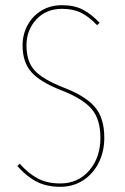

<svg xmlns="http://www.w3.org/2000/svg" viewBox="-20 -711 481 740"><path d="M364 -623 354 -614Q324 -646 293 -661.5Q262 -677 219 -677Q158 -677 120 -636Q82 -595 82 -536Q82 -475 112.5 -440.5Q143 -406 224 -374Q308 -342 345 -299.5Q382 -257 382 -180Q382 -127 360.5 -84Q339 -41 300.5 -16Q262 9 212 9Q159 9 120 -11.5Q81 -32 47 -71L56 -80Q90 -42 126 -23Q162 -4 212 -4Q281 -4 324 -54Q367 -104 367 -180Q367 -251 333.5 -290.5Q300 -330 219 -362Q134 -395 100.5 -433.5Q67 -472 67 -536Q67 -578 86 -613.5Q105 -649 139.5 -670Q174 -691 219 -691Q266 -691 299 -674Q332 -657 364 -623Z"/></svg>

Font: Fira Sans Compressed Hair
Style: Regular
Weight: 100
Width: 1
Designer: bBox Type GmbH & Carrois Corporate GbR & Edenspiekermann AG
Foundry: bBox Type GmbH & Carrois Corporate GbR & Edenspiekermann AG
Version: Version 4.301